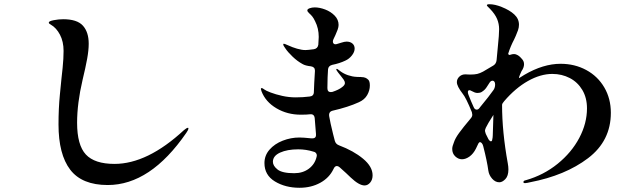

<svg xmlns="http://www.w3.org/2000/svg" viewBox="-20 -852 3040 909"><path d="M257 -263Q257 -338 263.5 -404Q270 -470 271 -480Q272 -487 276.5 -531Q281 -575 281 -611Q281 -655 264 -687.5Q247 -720 221 -735Q211 -740 211 -745Q211 -752 234.5 -756.5Q258 -761 279 -761Q345 -761 372.5 -730.5Q400 -700 400 -645Q400 -614 392.5 -573Q385 -532 371 -474Q345 -363 345 -271Q345 -165 386.5 -120.5Q428 -76 522 -76Q678 -76 851 -236Q864 -247 870 -247Q872 -247 872 -244Q872 -237 862 -223Q692 24 490 24Q368 24 312.5 -48.5Q257 -121 257 -263Z M1585 -164Q1654 -138 1699 -100.5Q1744 -63 1744 -22Q1744 -1 1732.5 12.5Q1721 26 1706 26Q1680 26 1640 -12Q1624 -28 1588 -60Q1581 -66 1575 -66Q1565 -66 1559 -52Q1539 -10 1496 13.5Q1453 37 1398 37Q1331 37 1281.5 7Q1232 -23 1232 -80Q1232 -116 1256 -143.5Q1280 -171 1318.5 -186Q1357 -201 1398 -201Q1416 -201 1454 -197H1459Q1478 -197 1476 -217L1470 -292Q1468 -313 1448 -311Q1433 -309 1404 -309Q1340 -309 1288.5 -339.5Q1237 -370 1218 -420Q1215 -429 1215 -431Q1215 -435 1219 -435Q1222 -435 1226 -432Q1230 -429 1232 -428Q1238 -423 1261.5 -414Q1285 -405 1316.5 -398Q1348 -391 1380 -391Q1414 -391 1446 -395Q1466 -397 1466 -417Q1467 -453 1471 -515V-518Q1471 -535 1452 -538Q1425 -541 1412 -549Q1388 -562 1365 -584Q1342 -606 1331 -623Q1321 -636 1321 -642Q1321 -645 1324 -645Q1327 -645 1345 -637Q1364 -628 1386.5 -621.5Q1409 -615 1426 -615Q1436 -615 1466 -619Q1484 -622 1487 -640Q1489 -666 1489 -677Q1489 -718 1472 -751Q1465 -766 1458.5 -774Q1452 -782 1443.5 -789.5Q1435 -797 1435 -803Q1435 -809 1446 -813Q1457 -817 1470 -817Q1493 -817 1519.5 -807Q1546 -797 1564.5 -778Q1583 -759 1583 -734Q1583 -724 1578.5 -711.5Q1574 -699 1568 -686L1559 -667Q1556 -661 1556 -656Q1556 -648 1561 -644.5Q1566 -641 1573 -643L1596 -650Q1611 -655 1621 -655Q1638 -655 1648.5 -646Q1659 -637 1659 -622Q1659 -606 1646 -589.5Q1633 -573 1615 -565Q1588 -552 1553 -545Q1534 -540 1533 -523L1531 -486Q1530 -469 1530 -435Q1530 -416 1546 -416Q1551 -416 1554 -417Q1584 -427 1599 -439Q1613 -449 1613 -459Q1613 -466 1607 -475Q1601 -484 1594 -492Q1587 -500 1582 -507Q1572 -520 1572 -523Q1572 -526 1575 -526Q1577 -526 1582.5 -521.5Q1588 -517 1591 -515Q1607 -503 1627.5 -496Q1648 -489 1668 -488Q1676 -487 1681.5 -487.5Q1687 -488 1692 -487Q1712 -487 1724 -474Q1731 -467 1731 -447Q1731 -424 1718.5 -402Q1706 -380 1679 -368Q1629 -345 1555 -328Q1534 -323 1539 -299Q1543 -274 1557 -217Q1562 -199 1565 -186Q1569 -170 1585 -164ZM1479 -110Q1480 -112 1480 -116Q1480 -123 1475.5 -128Q1471 -133 1464 -134Q1429 -145 1392 -145Q1340 -145 1306 -129.5Q1272 -114 1272 -86Q1272 -67 1294 -49.5Q1316 -32 1373 -32Q1414 -32 1442.5 -53.5Q1471 -75 1479 -110Z M2872 -318Q2872 -185 2764 -103Q2656 -21 2489 11Q2484 12 2477.5 13.5Q2471 15 2466 15Q2458 15 2458 10Q2458 3 2470 1Q2554 -23 2620 -76.5Q2686 -130 2722.5 -199Q2759 -268 2759 -339Q2759 -389 2737 -426Q2715 -463 2677.5 -482.5Q2640 -502 2595 -502Q2539 -502 2479.5 -468.5Q2420 -435 2367 -373Q2357 -362 2357 -355Q2357 -228 2384 -79Q2387 -63 2387 -50Q2387 -19 2372.5 -4Q2358 11 2344 11Q2325 11 2310 -6Q2295 -23 2292 -44Q2286 -89 2268 -159Q2266 -168 2261.5 -173.5Q2257 -179 2253 -179Q2248 -179 2245 -173L2233 -148Q2221 -124 2203 -111Q2185 -98 2167 -98Q2150 -98 2135.5 -111.5Q2121 -125 2121 -147Q2121 -159 2129 -178Q2135 -197 2153.5 -222.5Q2172 -248 2209 -292Q2216 -300 2216 -309Q2216 -313 2214 -321Q2186 -390 2170 -409Q2143 -444 2143 -463Q2143 -478 2154.5 -489Q2166 -500 2183 -500L2205 -499Q2227 -499 2239.5 -502Q2252 -505 2267 -513L2316 -542Q2329 -550 2331 -567L2337 -631Q2343 -688 2343 -714Q2343 -739 2333.5 -762Q2324 -785 2300 -810Q2297 -814 2291 -819Q2285 -824 2285 -827Q2285 -832 2297 -832Q2323 -832 2355 -819Q2393 -804 2415 -783.5Q2437 -763 2437 -735Q2437 -722 2432.5 -709Q2428 -696 2422 -682.5Q2416 -669 2414 -665Q2397 -633 2386 -598Q2388 -589 2397 -593Q2405 -596 2413 -596Q2423 -596 2432.5 -590Q2442 -584 2450 -574Q2461 -563 2461 -548Q2461 -532 2449 -515Q2432 -478 2439 -483L2463 -498Q2552 -550 2634 -550Q2701 -550 2755.5 -520.5Q2810 -491 2841 -438Q2872 -385 2872 -318ZM2203 -425Q2195 -425 2195 -416Q2195 -411 2198 -403Q2210 -372 2222 -346Q2227 -333 2237 -333Q2245 -333 2251 -342L2254 -346Q2297 -398 2315 -424Q2323 -434 2324 -449V-451V-453Q2324 -461 2320.5 -465.5Q2317 -470 2312 -470Q2304 -470 2298 -461Q2293 -454 2287 -444Q2281 -434 2275 -428Q2269 -422 2261 -417Q2254 -412 2239 -412Q2229 -412 2211 -422Q2206 -425 2203 -425ZM2316 -308 2293 -271Q2288 -263 2280 -247Q2276 -237 2276 -233Q2276 -230 2280 -218L2293 -192Q2299 -183 2304 -183Q2309 -183 2310 -189Q2313 -201 2313 -212Z"/></svg>

Font: Shippori Mincho B1
Style: Bold
Weight: 700
Designer: FONTDASU
Foundry: FONTDASU / Google Inc. / but / Adobe
Version: Version 3.110; ttfautohint (v1.8.3)